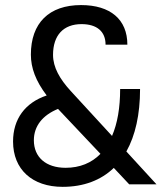

<svg xmlns="http://www.w3.org/2000/svg" viewBox="-20 -723 634 753"><path d="M486.8 0H593.8L475.6 -128.9C510.7 -191.4 529.3 -273.9 529.3 -374H451.2C451.2 -300.3 440.4 -238.3 419.4 -189.9L257.3 -366.2C214.4 -413.1 188 -459 188 -507.8C188 -585 229 -628.4 299.8 -628.4C359.9 -628.4 394 -599.6 394 -547.9H479.5C479.5 -646.5 413.1 -703.1 297.9 -703.1C172.4 -703.1 101.1 -632.8 101.1 -508.8C101.1 -456.5 120.1 -405.3 163.1 -348.6C78.6 -320.3 31.2 -256.3 31.2 -168C31.2 -58.6 106.4 9.8 225.6 9.8C308.1 9.8 376 -16.1 426.3 -64.5ZM374 -119.6C339.4 -84 293 -64.9 237.3 -64.9C160.2 -64.9 112.8 -106.4 112.8 -172.9C112.8 -228 146.5 -271 207.5 -295.9Z"/></svg>

Font: Cascadia Mono PL SemiLight
Style: Regular
Weight: 350
Monospace: yes
Designer: Aaron Bell
Foundry: Saja Typeworks
Version: Version 2404.023